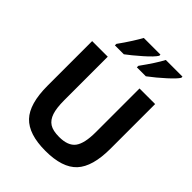

<svg xmlns="http://www.w3.org/2000/svg" viewBox="-258 -1049 1198 1198"><g transform="rotate(45 340.5 -450.5)"><path d="M359.9 15.1Q212.4 15.1 147.2 -53.5Q82 -122.1 82 -282.2V-675.8H219.7V-292Q219.7 -223.1 232.9 -183.6Q246.1 -144 274.9 -125.5Q303.7 -106.9 358.9 -106.9Q437.5 -106.9 468.8 -148.7Q500 -190.4 500 -290V-675.8H637.7V-282.2Q637.7 -123.5 573.2 -54.2Q508.8 15.1 359.9 15.1ZM279.8 -757.3H201.2V-770.5Q231.4 -812 258.5 -854.7Q285.6 -897.5 295.9 -917.5H442.9V-907.2Q427.2 -881.3 371.6 -832.5Q315.9 -783.7 279.8 -757.3ZM474.1 -757.3H395V-770.5Q462.9 -864.3 490.2 -917.5H637.2V-907.2Q625 -886.2 575.9 -841.6Q526.9 -796.9 474.1 -757.3Z"/></g></svg>

Font: Cadman
Style: Bold
Weight: 700
Designer: Paul James MIller
Foundry: High-Logic / Made with FontCreator
Version: Version 2.114;March 28, 2021;FontCreator 13.0.0.2683 64-bit